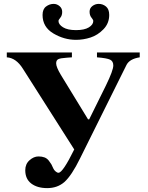

<svg xmlns="http://www.w3.org/2000/svg" viewBox="-20 -946 762 988"><path d="M199 -869Q199 -899 217 -912.5Q235 -926 256 -926Q273 -926 286.5 -914.5Q300 -903 300 -885Q300 -866 290.5 -855Q281 -844 281 -838Q281 -820 304.5 -805.5Q328 -791 371 -791Q414 -791 437 -805Q460 -819 460 -838Q460 -844 450.5 -855.5Q441 -867 441 -886Q441 -904 455.5 -915Q470 -926 488 -926Q509 -926 525.5 -912.5Q542 -899 542 -869Q542 -826 512.5 -795.5Q483 -765 446 -753Q409 -741 371 -741Q310 -741 254.5 -774Q199 -807 199 -869ZM631 -612 392 -131Q349 -43 311 -9Q275 22 223 22Q172 22 141 -1.5Q110 -25 110 -70Q110 -102 132 -121.5Q154 -141 178 -141Q196 -141 209 -136Q222 -131 231 -119.5Q240 -108 244 -101Q248 -94 255 -78Q258 -71 266 -64Q274 -57 281 -57Q303 -57 362 -177L98 -592Q63 -648 15 -651V-676H350V-651L323 -649Q291 -647 280 -641.5Q269 -636 269 -620Q269 -601 293 -561L433 -332H439L525 -506Q563 -584 563 -609Q563 -631 546.5 -639Q530 -647 479 -651V-676H699V-651Q647 -643 631 -612Z"/></svg>

Font: STIX
Style: Bold
Weight: 700
Designer: MicroPress Inc., with final additions and corrections provided by Coen Hoffman, Elsevier (retired)
Version: Version 1.1.1